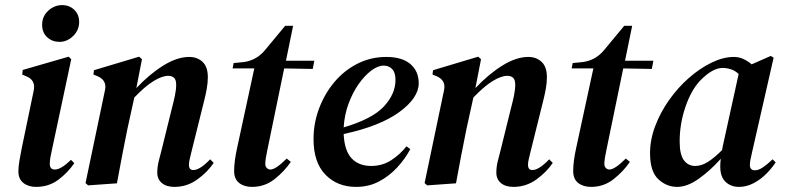

<svg xmlns="http://www.w3.org/2000/svg" viewBox="-20 -718 3074 752"><path d="M213 -554Q185 -554 165 -572Q145 -590 145 -621Q145 -654 169 -676Q193 -698 223 -698Q252 -698 271 -679.5Q290 -661 290 -632Q290 -600 266.5 -577Q243 -554 213 -554ZM121 14Q91 14 71.5 -1.5Q52 -17 52 -47Q52 -64 56 -88Q60 -112 65 -137L112 -363Q121 -405 81 -420L67 -426L69 -444L249 -496L259 -486L183 -129Q179 -112 177 -99.5Q175 -87 175 -76Q175 -54 195 -54Q219 -54 258 -92L271 -79Q246 -42 208.5 -14Q171 14 121 14Z M325 8 315 -1 391 -364Q400 -404 361 -420L346 -426L348 -443L525 -496L536 -486L514 -373Q566 -428 620 -461.5Q674 -495 721 -495Q753 -495 773.5 -475.5Q794 -456 794 -416Q794 -394 790 -371.5Q786 -349 780 -325L729 -120Q725 -104 722.5 -92.5Q720 -81 720 -73Q720 -52 737 -52Q763 -52 803 -94L817 -80Q792 -43 752 -14.5Q712 14 663 14Q632 14 614 -1Q596 -16 596 -42Q596 -63 601 -84.5Q606 -106 613 -131L652 -289Q660 -319 665 -343Q670 -367 670 -386Q670 -406 661.5 -413.5Q653 -421 639 -421Q615 -421 581.5 -400.5Q548 -380 506 -336L479 -213Q468 -160 458 -107Q448 -54 438 0Z M967 14Q936 14 916.5 -1.5Q897 -17 897 -48Q897 -86 909 -140L976 -450H891L895 -471L935 -475Q986 -482 1019 -523L1097 -617H1128L1100 -480H1211L1205 -448L1093 -450L1027 -130Q1023 -112 1021 -98.5Q1019 -85 1019 -76Q1019 -66 1025 -60Q1031 -54 1039 -54Q1060 -54 1103 -97L1119 -84Q1094 -47 1055.5 -16.5Q1017 14 967 14Z M1375 14Q1301 14 1254.5 -34Q1208 -82 1208 -173Q1208 -236 1230 -294Q1252 -352 1290.5 -397.5Q1329 -443 1381 -469Q1433 -495 1493 -495Q1555 -495 1587.5 -467Q1620 -439 1620 -392Q1620 -335 1544.5 -279.5Q1469 -224 1326 -193Q1329 -128 1357 -98Q1385 -68 1434 -68Q1478 -68 1513 -91Q1548 -114 1572 -145L1587 -134Q1567 -96 1535.5 -62Q1504 -28 1464 -7Q1424 14 1375 14ZM1483 -461Q1460 -461 1434 -441.5Q1408 -422 1384.5 -388.5Q1361 -355 1345 -311.5Q1329 -268 1326 -219Q1438 -252 1483.5 -301Q1529 -350 1529 -405Q1529 -434 1516 -447.5Q1503 -461 1483 -461Z M1653 8 1643 -1 1719 -364Q1728 -404 1689 -420L1674 -426L1676 -443L1853 -496L1864 -486L1842 -373Q1894 -428 1948 -461.5Q2002 -495 2049 -495Q2081 -495 2101.5 -475.5Q2122 -456 2122 -416Q2122 -394 2118 -371.5Q2114 -349 2108 -325L2057 -120Q2053 -104 2050.5 -92.5Q2048 -81 2048 -73Q2048 -52 2065 -52Q2091 -52 2131 -94L2145 -80Q2120 -43 2080 -14.5Q2040 14 1991 14Q1960 14 1942 -1Q1924 -16 1924 -42Q1924 -63 1929 -84.5Q1934 -106 1941 -131L1980 -289Q1988 -319 1993 -343Q1998 -367 1998 -386Q1998 -406 1989.5 -413.5Q1981 -421 1967 -421Q1943 -421 1909.5 -400.5Q1876 -380 1834 -336L1807 -213Q1796 -160 1786 -107Q1776 -54 1766 0Z M2295 14Q2264 14 2244.5 -1.5Q2225 -17 2225 -48Q2225 -86 2237 -140L2304 -450H2219L2223 -471L2263 -475Q2314 -482 2347 -523L2425 -617H2456L2428 -480H2539L2533 -448L2421 -450L2355 -130Q2351 -112 2349 -98.5Q2347 -85 2347 -76Q2347 -66 2353 -60Q2359 -54 2367 -54Q2388 -54 2431 -97L2447 -84Q2422 -47 2383.5 -16.5Q2345 14 2295 14Z M2632 14Q2591 14 2558.5 -16Q2526 -46 2526 -118Q2526 -171 2546.5 -225Q2567 -279 2601.5 -327.5Q2636 -376 2679 -413.5Q2722 -451 2767.5 -473Q2813 -495 2854 -495Q2874 -495 2891.5 -487Q2909 -479 2924 -466L2999 -499L3010 -492L2925 -119Q2917 -87 2917 -72Q2917 -51 2937 -51Q2951 -51 2968 -62.5Q2985 -74 3006 -94L3018 -82Q3003 -59 2981 -37Q2959 -15 2931.5 -0.5Q2904 14 2874 14Q2843 14 2822 -5.5Q2801 -25 2801 -66Q2801 -80 2803 -96Q2762 -50 2717 -18Q2672 14 2632 14ZM2642 -164Q2642 -113 2658.5 -90.5Q2675 -68 2703 -68Q2727 -68 2752 -83.5Q2777 -99 2808 -130Q2809 -136 2811 -146L2873 -428Q2860 -441 2843 -446.5Q2826 -452 2811 -452Q2770 -452 2721 -401Q2686 -363 2664 -297.5Q2642 -232 2642 -164Z"/></svg>

Font: DM Serif Text
Style: Italic
Weight: 400
Italic angle: -12°
Designer: Colophon Foundry, Frank Grießhammer
Foundry: Colophon Foundry
Version: Version 5.100; ttfautohint (v1.8.2)